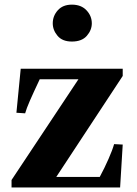

<svg xmlns="http://www.w3.org/2000/svg" viewBox="-20 -828 605 848"><path d="M31 0V-33L326.5 -478H155.5Q126.5 -416.5 111.8 -382.8Q97 -349 91 -327.5L52.5 -330L71.5 -524.5H522V-492.5L228.5 -46.5H420.5Q442 -86.5 459.2 -125.8Q476.5 -165 484 -191.5L522 -189.5L510.5 0ZM297.5 -644.5Q255.5 -644.5 234.2 -669.8Q213 -695 213 -725Q213 -757.5 235.2 -782.5Q257.5 -807.5 297.5 -807.5Q338.5 -807.5 362 -782.5Q385.5 -757.5 385.5 -725Q385.5 -695 363.5 -669.8Q341.5 -644.5 297.5 -644.5Z"/></svg>

Font: Libre Caslon Text
Style: Regular
Weight: 400
Designer: Pablo Impallari, Rodrigo Fuenzalida, Katja Schimmel
Foundry: Pablo Impallari, Rodrigo Fuenzalida
Version: Version 2.000